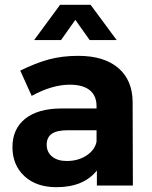

<svg xmlns="http://www.w3.org/2000/svg" viewBox="-20 -778 636 805"><path d="M32.2 -161.1Q32.2 -237.3 85.4 -280Q138.7 -322.8 236.8 -323.2H384.8V-333Q384.8 -376.5 356.4 -399.7Q328.1 -422.9 272.9 -422.9Q198.2 -422.9 112.8 -376L64.9 -481.9Q128.9 -513.7 184.8 -528.8Q240.7 -543.9 308.1 -543.9Q416 -543.9 475.6 -493.2Q535.2 -442.4 536.1 -351.1L537.1 0H386.2V-63Q330.1 6.8 216.8 6.8Q131.8 6.8 82 -39.8Q32.2 -86.4 32.2 -161.1ZM123 -609.9 231.9 -757.8H359.9L469.2 -609.9H356L295.9 -694.8L235.8 -609.9ZM175.8 -170.9Q175.8 -140.1 198.5 -121.6Q221.2 -103 259.8 -103Q308.1 -103 343 -126.2Q377.9 -149.4 384.8 -184.1V-231.9H264.2Q219.2 -231.9 197.5 -217.3Q175.8 -202.6 175.8 -170.9Z"/></svg>

Font: Montserrat Semi Bold
Style: Regular
Weight: 600
Designer: Julieta Ulanovsky
Foundry: Julieta Ulanovsky
Version: Version 3.001;PS 003.001;hotconv 1.0.70;makeotf.lib2.5.58329